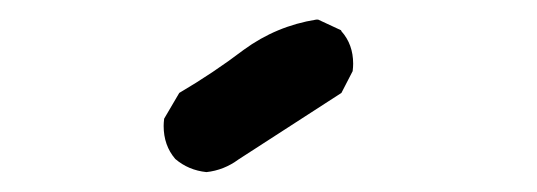

<svg xmlns="http://www.w3.org/2000/svg" viewBox="-20 -70 540 193"><path d="M144.5 56.6Q144.5 53.7 145 49.3L160.2 23.4Q194.3 3.4 225.1 -20Q257.8 -43.9 297.9 -50.3H299.8L322.8 -39.6L323.2 -38.6Q335 -25.4 335 -5.9Q335 -2.9 334.5 1.5L323.2 23.4L219.7 90.3Q205.1 101.1 187.5 103Q169.4 101.1 156.2 89.8Q144.5 76.2 144.5 56.6Z"/></svg>

Font: Bakudai
Style: Medium
Weight: 500
Version: Version 1.48